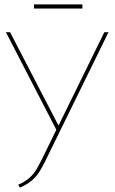

<svg xmlns="http://www.w3.org/2000/svg" viewBox="-20 -847 524 876"><path d="M356 -827H135V-808H356ZM456 -700 247 -274 26 -700H7L237 -255L169 -116Q159 -96 147.5 -76Q136 -56 116.5 -37.5Q97 -19 63 -4L71 9Q94 -1 110 -12Q126 -23 139 -36.5Q152 -50 163 -68.5Q174 -87 186 -111L475 -700Z"/></svg>

Font: Advent Pro Thin
Style: Regular
Weight: 250
Version: Version 3.000